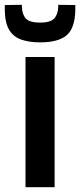

<svg xmlns="http://www.w3.org/2000/svg" viewBox="-65 -778 333 798"><path d="M41 0V-541H162V0ZM102 -602Q57 -602 24.5 -613Q-8 -624 -26 -652.5Q-44 -681 -45 -734Q-45 -745 -45 -757L26 -758Q26 -755 26 -749Q27 -718 42.5 -701Q58 -684 102 -684Q144 -684 160 -701Q176 -718 177 -749Q177 -753 177 -758L248 -757Q248 -751 248 -745Q248 -739 248 -734Q246 -660 211.5 -631Q177 -602 102 -602Z"/></svg>

Font: Georama Semi Condensed SemiBold
Style: Regular
Weight: 600
Width: 4
Designer: Jean-Baptiste Levee
Foundry: Production Type
Version: Version 1.000